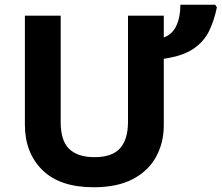

<svg xmlns="http://www.w3.org/2000/svg" viewBox="-20 -780 935 810"><path d="M671 -714V-622Q707 -635 724 -671.5Q741 -708 741 -760H888L895 -749Q884 -695 862.5 -650Q841 -605 796.5 -574.5Q752 -544 671 -532V-252Q671 -178 638.5 -118.5Q606 -59 540.5 -24.5Q475 10 375 10Q233 10 159 -62.5Q85 -135 85 -254V-714H236V-265Q236 -186 272 -151.5Q308 -117 379 -117Q453 -117 486.5 -154.5Q520 -192 520 -266V-714Z"/></svg>

Font: Noto Sans IKEA
Style: Bold
Weight: 600
Designer: Monotype Design Team
Foundry: Monotype Imaging Inc.
Version: Version 2.001